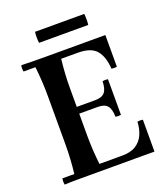

<svg xmlns="http://www.w3.org/2000/svg" viewBox="-153 -956 924 1064"><g transform="rotate(-20 309.5 -424.0)"><path d="M44 2Q40 -17 44 -35H114Q119 -78 121.5 -121.5Q124 -165 124 -210V-490Q124 -535 121.5 -578.5Q119 -622 114 -665H44Q40 -684 44 -702Q79 -701 117 -700.5Q155 -700 189 -700H539V-513Q523 -510 507 -513Q503 -584 471.5 -622Q440 -660 362 -660H264Q259 -615 256.5 -575Q254 -535 254 -490V-210Q254 -165 256.5 -125Q259 -85 264 -40H397Q449 -40 479.5 -59.5Q510 -79 525 -112Q540 -145 542 -188Q558 -191 574 -188V0H189Q155 0 117 0Q79 0 44 2ZM437 -255Q436 -302 419 -321Q402 -340 364 -340H189V-380H364Q402 -380 419 -399.5Q436 -419 437 -465Q453 -468 469 -465V-255Q453 -252 437 -255ZM469 -785H179Q177 -798 177 -817.5Q177 -837 179 -850H469Q471 -837 471 -817.5Q471 -798 469 -785Z"/></g></svg>

Font: Poltawski Nowy SemiBold
Style: Regular
Weight: 600
Version: Version 1.001;gftools[0.9.25]